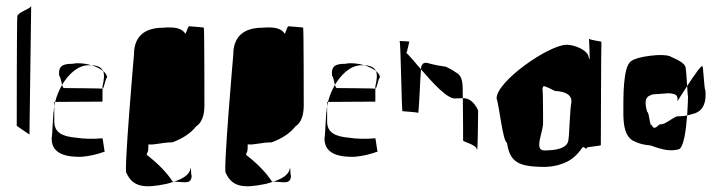

<svg xmlns="http://www.w3.org/2000/svg" viewBox="-20 -593 2500 665"><path d="M38 -157 82 -127 88 -573C88 -563 42 -551 40 -537C38 -523 38 -162 38 -157Z M159 -117C157 -70 191 -48 263 -50C289 -52 315 -58 343 -68C341 -70 337 -109 335 -114C300 -111 270 -112 244 -116C199 -120 168 -132 168 -172V-225C167 -218 166 -212 166 -206C164 -208 161 -114 159 -117ZM335 -286C341 -286 345 -324 351 -324C351 -332 346 -340 337 -347C342 -336 341 -319 335 -294ZM171 -240 335 -241V-286C331 -287 207 -288 201 -288C199 -288 197 -293 195 -299C184 -280 176 -260 171 -240ZM297 -367C313 -362 327 -355 337 -347C331 -360 318 -366 297 -367ZM185 -330C189 -329 192 -311 195 -299C217 -336 249 -366 285 -367H297C274 -374 248 -376 231 -372C199 -372 181 -366 185 -330ZM168 -225 171 -240H168Z M418 6C440 55 480 60 556 44C565 42 574 39 583 36H578C558 5 528 -26 488 -57C492 -72 494 -62 494 -93C514 -90 542 -100 577 -100C615 -114 642 -133 659 -155C678 -167 688 -192 688 -227C688 -228 688 -495 686 -497C684 -499 640 -501 636 -502C631 -504 626 -480 622 -476C612 -494 587 -501 545 -497C480 -497 444 -466 444 -404C444 -404 408 10 418 6ZM583 36C620 37 644 48 644 12C642 28 642 -18 640 -11C637 14 610 27 583 36Z M762 6C784 55 824 60 900 44C909 42 918 39 927 36H922C902 5 872 -26 832 -57C836 -72 838 -62 838 -93C858 -90 886 -100 921 -100C959 -114 986 -133 1003 -155C1022 -167 1032 -192 1032 -227C1032 -228 1032 -495 1030 -497C1028 -499 984 -501 980 -502C975 -504 970 -480 966 -476C956 -494 931 -501 889 -497C824 -497 788 -466 788 -404C788 -404 752 10 762 6ZM927 36C964 37 988 48 988 12C986 28 986 -18 984 -11C981 14 954 27 927 36Z M1104 -117C1102 -70 1136 -48 1208 -50C1234 -52 1260 -58 1288 -68C1286 -70 1282 -109 1280 -114C1245 -111 1215 -112 1189 -116C1144 -120 1113 -132 1113 -172V-225C1112 -218 1111 -212 1111 -206C1109 -208 1106 -114 1104 -117ZM1280 -286C1286 -286 1290 -324 1296 -324C1296 -332 1291 -340 1282 -347C1287 -336 1286 -319 1280 -294ZM1116 -240 1280 -241V-286C1276 -287 1152 -288 1146 -288C1144 -288 1142 -293 1140 -299C1129 -280 1121 -260 1116 -240ZM1242 -367C1258 -362 1272 -355 1282 -347C1276 -360 1263 -366 1242 -367ZM1130 -330C1134 -329 1137 -311 1140 -299C1162 -336 1194 -366 1230 -367H1242C1219 -374 1193 -376 1176 -372C1144 -372 1126 -366 1130 -330ZM1113 -225 1116 -240H1113Z M1364 -451C1368 -451 1371 -208 1374 -208C1376 -207 1424 -205 1428 -202C1431 -199 1435 -316 1438 -353C1412 -383 1392 -408 1387 -409C1392 -417 1396 -447 1398 -448C1401 -450 1364 -451 1364 -451ZM1438 -353C1477 -308 1527 -252 1555 -252C1565 -252 1575 -253 1583 -253C1582 -303 1586 -329 1556 -344C1547 -351 1537 -356 1524 -362C1496 -366 1477 -370 1464 -374C1451 -378 1443 -374 1440 -364C1439 -365 1439 -360 1438 -353ZM1583 -253C1584 -199 1584 -110 1584 -106C1584 -102 1630 -92 1632 -75C1635 -58 1636 -210 1636 -210C1636 -210 1620 -254 1583 -253Z M1859 -280C1859 -292 1861 -296 1867 -294C1873 -292 1885 -287 1902 -278C1943 -276 1962 -262 1959 -236C1955 -233 1951 -112 1949 -112C1949 -78 1903 -72 1865 -72C1828 -72 1862 -137 1861 -168C1861 -168 1861 -282 1859 -280ZM1700 -252C1709 -228 1721 -105 1736 -98C1746 -31 1777 -17 1855 -15C1885 -14 1911 -19 1933 -28C1957 -37 1979 -55 1997 -82C2004 -89 2010 -70 2013 -82C2015 -84 2059 -88 2061 -90C2061 -92 2062 -446 2063 -448C2063 -450 2024 -454 2020 -459C2021 -451 2022 -407 2022 -407C2022 -394 2022 -412 2023 -385C2023 -388 2021 -391 2019 -394C2018 -418 1971 -438 1943 -438C1881 -438 1699 -311 1700 -252ZM2020 -459V-460Z M2139 -202C2139 -153 2147 -122 2170 -107C2191 -96 2205 -92 2234 -89C2275 -74 2302 -68 2331 -76C2348 -81 2356 -142 2360 -193C2350 -191 2340 -190 2324 -190C2295 -176 2285 -162 2264 -162C2248 -146 2242 -147 2237 -162C2233 -142 2227 -212 2222 -204C2213 -234 2213 -256 2231 -262C2239 -267 2241 -266 2267 -268C2291 -269 2296 -272 2311 -268C2325 -265 2327 -259 2327 -243C2327 -243 2342 -268 2360 -295C2358 -322 2356 -356 2355 -356C2355 -378 2310 -392 2301 -398C2287 -403 2265 -404 2233 -400C2200 -396 2179 -390 2167 -382C2137 -365 2139 -254 2139 -202ZM2360 -193C2369 -195 2377 -198 2388 -201C2417 -212 2427 -240 2423 -281C2419 -282 2416 -364 2413 -362C2413 -374 2384 -332 2360 -295C2361 -276 2362 -260 2363 -261C2363 -252 2362 -224 2360 -193Z"/></svg>

Font: Arrow
Style: Regular
Weight: 400
Version: Version 0.23